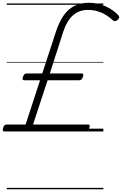

<svg xmlns="http://www.w3.org/2000/svg" viewBox="-49 -955 886 1395"><path d="M-18 0Q-27 0 -28.5 -6.5Q-30 -13 -26 -27Q-22 -41 -15.5 -45.5Q-9 -50 -2 -50H137L242 -372H127Q119 -372 116 -377.5Q113 -383 118 -397Q123 -411 129 -416Q135 -421 143 -421H258L359 -730Q382 -798 414 -843.5Q446 -889 491.5 -912Q537 -935 596 -935Q660 -935 716 -910Q772 -885 809 -846Q817 -838 817 -829.5Q817 -821 806 -811Q794 -801 785.5 -801.5Q777 -802 769 -809Q731 -845 685.5 -864Q640 -883 591 -883Q526 -883 481.5 -844Q437 -805 411 -726L313 -421H545Q553 -421 555.5 -416Q558 -411 554 -398Q549 -384 543 -378Q537 -372 528 -372H297L191 -50H591Q599 -50 602 -45Q605 -40 600 -27Q596 -13 590 -6.5Q584 0 575 0ZM0 410H702V420H0ZM0 -20H702V0H0ZM0 -505H702V-500H0ZM0 -930H702V-920H0Z"/></svg>

Font: Playwrite DE LA Guides
Style: Regular
Weight: 400
Designer: Veronika Burian, José Scaglione
Foundry: TypeTogether
Version: Version 1.003